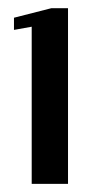

<svg xmlns="http://www.w3.org/2000/svg" viewBox="-20 -685 271 470"><path d="M146.5 -234.9H57.6V-619.6L14.2 -611.8V-641.6L106 -665H146.5Z"/></svg>

Font: Federov2
Style: Regular
Weight: 400
Designer: Olexa M. Volochay | Cyreal.org
Foundry: Olexa M. Volochay | Cyreal.org
Version: Version 1.000